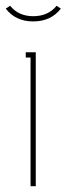

<svg xmlns="http://www.w3.org/2000/svg" viewBox="-35 -645 231 665"><path d="M70.8 -445.8H54.2V-463.9H88.9V0H70.8ZM80.1 -588.9Q131.8 -588.9 161.1 -625L175.8 -615.2Q141.6 -570.8 80.1 -570.8Q19 -570.8 -15.1 -615.2L0 -625Q29.3 -588.9 80.1 -588.9Z"/></svg>

Font: Rawengulk
Style: Light
Weight: 300
Version: Version 0.92